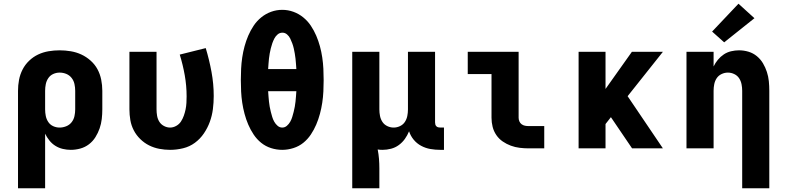

<svg xmlns="http://www.w3.org/2000/svg" viewBox="-20 -799 4240 1034"><path d="M77 215V-310Q77 -340 82.5 -369Q88 -398 101.5 -424.5Q115 -451 137 -472Q159 -493 185.5 -505.5Q212 -518 241.5 -523Q271 -528 301 -528Q331 -528 361 -523Q391 -518 418 -505.5Q445 -493 468 -472.5Q491 -452 505 -426Q519 -400 525 -370Q531 -340 531 -310V-210Q531 -184 528 -158Q525 -132 516.5 -107.5Q508 -83 494 -60.5Q480 -38 459 -22Q438 -6 412.5 1Q387 8 361 8Q340 8 318.5 3Q297 -2 278.5 -13.5Q260 -25 246 -42.5Q232 -60 223 -79V215ZM301 -112Q319 -112 336.5 -119Q354 -126 365.5 -140.5Q377 -155 381 -173.5Q385 -192 385 -210V-310Q385 -328 381 -346.5Q377 -365 365.5 -379.5Q354 -394 337 -401Q320 -408 301 -408Q283 -408 266.5 -400.5Q250 -393 240 -378Q230 -363 226.5 -345.5Q223 -328 223 -310V-210Q223 -192 226.5 -174.5Q230 -157 240 -142Q250 -127 266.5 -119.5Q283 -112 301 -112Z M896 8Q867 8 838 2.5Q809 -3 783 -16Q757 -29 735.5 -50Q714 -71 700.5 -97Q687 -123 682 -152Q677 -181 677 -210V-520H823V-210Q823 -193 826 -175.5Q829 -158 838 -143.5Q847 -129 863 -120.5Q879 -112 896 -112Q913 -112 929 -121Q945 -130 954.5 -144.5Q964 -159 970 -176Q976 -193 979.5 -210Q983 -227 984 -245Q985 -263 985 -280Q985 -337 975 -393.5Q965 -450 948 -505L1088 -540Q1107 -477 1119 -412Q1131 -347 1131 -282Q1131 -246 1126.5 -211Q1122 -176 1110 -143Q1098 -110 1078 -80.5Q1058 -51 1029.5 -30Q1001 -9 966 -0.5Q931 8 896 8Z M1500 8Q1469 8 1439.5 -1.5Q1410 -11 1386.5 -30Q1363 -49 1346 -74.5Q1329 -100 1317 -128Q1305 -156 1297 -186Q1289 -216 1284.5 -246Q1280 -276 1278.5 -306.5Q1277 -337 1277 -368Q1277 -398 1278.5 -428.5Q1280 -459 1284.5 -489.5Q1289 -520 1297 -549.5Q1305 -579 1317 -607Q1329 -635 1346 -660.5Q1363 -686 1387 -705.5Q1411 -725 1440 -735.5Q1469 -746 1500 -746Q1531 -746 1560 -735.5Q1589 -725 1613 -705.5Q1637 -686 1654 -660.5Q1671 -635 1683 -607Q1695 -579 1703 -549.5Q1711 -520 1715.5 -489.5Q1720 -459 1721.5 -428.5Q1723 -398 1723 -367Q1723 -337 1721.5 -306.5Q1720 -276 1715.5 -246Q1711 -216 1703 -186Q1695 -156 1683 -128Q1671 -100 1654 -74.5Q1637 -49 1613.5 -30Q1590 -11 1560 -1.5Q1530 8 1500 8ZM1424 -427H1576Q1575 -441 1574 -455Q1573 -469 1571.5 -483Q1570 -497 1567.5 -511Q1565 -525 1562 -538.5Q1559 -552 1554 -565.5Q1549 -579 1543 -591.5Q1537 -604 1526 -613.5Q1515 -623 1501 -623Q1486 -623 1475 -613.5Q1464 -604 1457.5 -591.5Q1451 -579 1446.5 -566Q1442 -553 1438.5 -539Q1435 -525 1432.5 -511Q1430 -497 1428.5 -483.5Q1427 -470 1426 -455.5Q1425 -441 1424 -427ZM1500 -112Q1514 -112 1525 -121.5Q1536 -131 1543 -143.5Q1550 -156 1554 -169.5Q1558 -183 1561.5 -196.5Q1565 -210 1567.5 -224Q1570 -238 1571.5 -252Q1573 -266 1574 -280Q1575 -294 1576 -308H1424Q1425 -294 1426 -280Q1427 -266 1428.5 -252Q1430 -238 1432.5 -224Q1435 -210 1438.5 -196.5Q1442 -183 1446 -169.5Q1450 -156 1457 -143.5Q1464 -131 1475 -121.5Q1486 -112 1500 -112Z M1877 215V-520H2023V-210Q2023 -192 2026.5 -174.5Q2030 -157 2039.5 -142.5Q2049 -128 2065.5 -120Q2082 -112 2100 -112Q2118 -112 2134.5 -120Q2151 -128 2160.5 -142.5Q2170 -157 2173.5 -174.5Q2177 -192 2177 -210V-520H2323V-140Q2323 -134 2324.5 -128.5Q2326 -123 2330 -119Q2334 -115 2339.5 -113.5Q2345 -112 2351 -112H2371V8H2351Q2324 8 2298 3.5Q2272 -1 2248.5 -13.5Q2225 -26 2208 -46.5Q2191 -67 2183 -92Q2174 -70 2160.5 -51Q2147 -32 2128 -18Q2109 -4 2086 2Q2063 8 2040 8Q2033 8 2026.5 7.5Q2020 7 2014 6Q2019 31 2021 56.5Q2023 82 2023 107V215Z M2827 0Q2803 0 2778.5 -3Q2754 -6 2731 -14.5Q2708 -23 2687.5 -37Q2667 -51 2653 -71.5Q2639 -92 2633 -116Q2627 -140 2627 -165V-400H2499V-520H2773V-165Q2773 -155 2777 -145.5Q2781 -136 2789 -130Q2797 -124 2807 -122Q2817 -120 2827 -120H2911V0Z M3096 0V-520H3241V-320L3383 -520H3550L3360 -281L3550 0H3384L3270 -168L3241 -131V0Z M3977 215V-310Q3977 -328 3973.5 -345.5Q3970 -363 3960.5 -377.5Q3951 -392 3934.5 -400Q3918 -408 3900 -408Q3882 -408 3865.5 -400Q3849 -392 3839.5 -377.5Q3830 -363 3826.5 -345.5Q3823 -328 3823 -310V0H3677V-520H3823V-441Q3832 -460 3846 -477Q3860 -494 3878 -506Q3896 -518 3917.5 -523Q3939 -528 3960 -528Q3986 -528 4011 -520.5Q4036 -513 4056 -496.5Q4076 -480 4089 -458Q4102 -436 4110 -411.5Q4118 -387 4120.5 -361.5Q4123 -336 4123 -310V215ZM3880 -571 3815 -629 3957 -779 4043 -701Z"/></svg>

Font: Iosevka Custom Heavy Extended
Style: Regular
Weight: 900
Width: 7
Monospace: yes
Designer: Belleve Invis
Foundry: Belleve Invis
Version: Version 11.2.4; ttfautohint (v1.8.4)